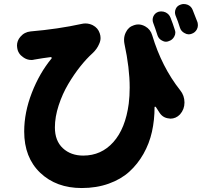

<svg xmlns="http://www.w3.org/2000/svg" viewBox="-20 -864 1040 965"><path d="M972.7 -752Q974.6 -744.1 974.6 -736.3Q974.6 -726.6 969.7 -716.8Q960.9 -700.2 943.4 -694.3Q935.5 -691.4 928.7 -691.4Q918 -691.4 908.2 -697.3Q890.6 -706.1 884.8 -723.6Q874 -758.8 862.3 -786.1Q859.4 -793.9 859.4 -801.8Q859.4 -810.5 863.3 -819.3Q870.1 -835 887.7 -840.8Q895.5 -843.8 903.3 -843.8Q914.1 -843.8 923.8 -839.8Q941.4 -832 948.2 -814.5Q960 -786.1 972.7 -752ZM858.4 -714.8Q861.3 -707 861.3 -700.2Q861.3 -689.5 855.5 -679.7Q846.7 -663.1 828.1 -657.2Q821.3 -654.3 814.5 -654.3Q803.7 -654.3 793.9 -660.2Q777.3 -668.9 771.5 -686.5Q759.8 -723.6 750 -749Q747.1 -756.8 747.1 -764.6Q747.1 -773.4 751 -782.2Q758.8 -798.8 776.4 -804.7Q783.2 -806.6 791 -806.6Q801.8 -806.6 812.5 -801.8Q830.1 -793 836.9 -775.4Q849.6 -743.2 858.4 -714.8ZM605.5 -643.6Q603.5 -653.3 603.5 -664.1Q603.5 -683.6 612.3 -701.2Q625 -728.5 653.3 -737.3Q664.1 -741.2 674.8 -741.2Q692.4 -741.2 710 -731.4Q736.3 -716.8 745.1 -686.5Q793 -527.3 885.7 -410.2Q907.2 -383.8 907.2 -348.6Q907.2 -314.5 884.8 -289.1Q864.3 -267.6 835.9 -267.6Q834 -267.6 831.1 -268.6Q799.8 -270.5 782.2 -296.9Q772.5 -311.5 762.7 -327.1Q760.7 -328.1 758.8 -327.6Q756.8 -327.1 756.8 -325.2Q756.8 -260.7 743.7 -201.7Q730.5 -142.6 701.2 -90.8Q671.9 -39.1 629.9 -1Q587.9 37.1 526.4 59.1Q464.8 81.1 390.6 81.1Q262.7 81.1 182.1 4.4Q101.6 -72.3 101.6 -203.1Q101.6 -298.8 140.1 -397.9Q178.7 -497.1 239.3 -570.3Q240.2 -572.3 239.3 -574.7Q238.3 -577.1 235.4 -577.1Q196.3 -572.3 152.3 -564.5Q145.5 -562.5 137.7 -562.5Q115.2 -562.5 96.7 -576.2Q70.3 -593.8 66.4 -624Q65.4 -628.9 65.4 -634.8Q65.4 -659.2 82 -678.7Q102.5 -703.1 133.8 -706.1Q271.5 -717.8 391.6 -744.1Q400.4 -746.1 409.2 -746.1Q428.7 -746.1 446.3 -737.3Q472.7 -723.6 481.4 -696.3Q485.4 -684.6 485.4 -672.9Q485.4 -658.2 478.5 -643.6Q467.8 -617.2 444.3 -595.7Q415 -569.3 383.8 -530.3Q352.5 -491.2 323.2 -441.9Q293.9 -392.6 274.9 -334.5Q255.9 -276.4 255.9 -223.6Q255.9 -156.2 295.9 -119.1Q335.9 -82 398.4 -82Q489.3 -82 549.8 -149.9Q610.4 -217.8 627 -342.8Q631.8 -380.9 631.8 -423.8Q631.8 -521.5 605.5 -643.6Z"/></svg>

Font: Gen Jyuu GothicX Heavy
Style: Bold
Weight: 900
Designer: [Source Han Sans]
Ryoko NISHIZUKA  (kana & ideographs); Paul D. Hunt (Latin, Greek & Cyrillic); Wenlong ZHANG  (bopomofo
Version: Version 1.002.20150607